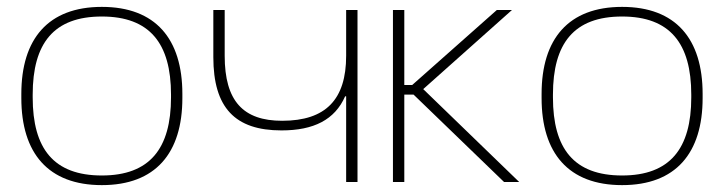

<svg xmlns="http://www.w3.org/2000/svg" viewBox="-20 -529 2103 558"><path d="M42 -256V-244C42 -84 120 9 276 9C432 9 510 -84 510 -244V-256C510 -416 432 -509 276 -509C120 -509 42 -416 42 -256ZM75 -246V-254C75 -403 136 -481 276 -481C415 -481 477 -403 477 -254V-246C477 -97 415 -19 276 -19C136 -19 75 -97 75 -246Z M1019 0V-500H986V-367C986 -240 927 -178 800 -178C687 -178 633 -235 633 -367V-500H600V-363C600 -216 663 -150 798 -150C892 -150 953 -181 983 -249H986V0Z M1122 -500V0H1155V-254H1182L1445 0H1489L1210 -270L1468 -500H1424L1178 -282H1155V-500Z M1554 -256V-244C1554 -84 1632 9 1788 9C1944 9 2022 -84 2022 -244V-256C2022 -416 1944 -509 1788 -509C1632 -509 1554 -416 1554 -256ZM1587 -246V-254C1587 -403 1648 -481 1788 -481C1927 -481 1989 -403 1989 -254V-246C1989 -97 1927 -19 1788 -19C1648 -19 1587 -97 1587 -246Z"/></svg>

Font: LT Wave Text Thin
Style: Regular
Weight: 100
Designer: Daniel Lyons
Version: Version 2.5 (Glyphs App)